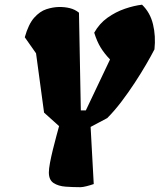

<svg xmlns="http://www.w3.org/2000/svg" viewBox="-20 -776 670 806"><path d="M317.4 9.8Q286.1 9.8 255.6 7.6Q225.1 5.4 205.1 -7.6Q185.1 -20.5 185.1 -52.2Q185.1 -66.9 189.9 -92.8Q194.8 -118.7 202.1 -148.4Q209.5 -178.2 216.6 -204.6Q223.6 -231 228 -246.6L165 -303.2L131.3 -552.2L84 -619.6Q99.6 -674.8 123.5 -701.7Q147.5 -728.5 174.6 -737.3Q201.7 -746.1 226.6 -746.6Q252 -747.1 273.4 -741.7Q294.9 -736.3 311.5 -722.7L319.3 -312.5H340.3L441.9 -526.4Q418 -551.3 402.6 -576.4Q387.2 -601.6 375.5 -638.7Q397 -677.2 431.4 -701.7Q465.8 -726.1 504.4 -739.3Q543 -752.4 576.2 -756.3Q610.4 -723.6 622.3 -674.1Q634.3 -624.5 628.4 -568.8Q615.2 -543 593.8 -506.1Q572.3 -469.2 545.7 -428.5Q519 -387.7 489.5 -348.9Q460 -310.1 430.2 -280.3L360.4 -243.2L373.5 -3.4Q359.9 1.5 343.5 5.6Q327.1 9.8 317.4 9.8Z"/></svg>

Font: Fruktur
Style: Italic
Weight: 400
Italic angle: -8°
Designer: Viktoriya Grabowska, Eben Sorkin
Foundry: Viktoriya Grabowska
Version: Version 1.008; ttfautohint (v1.8.4.7-5d5b)